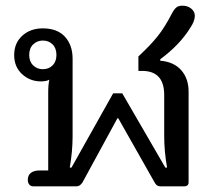

<svg xmlns="http://www.w3.org/2000/svg" viewBox="-20 -657 769 677"><path d="M78 -23Q78 -39 89 -47.5Q100 -56 120 -56H150V-331Q150 -359 154 -376Q144 -370 124 -370Q86 -370 58 -395.5Q30 -421 30 -463Q30 -505 58.5 -531Q87 -557 131 -557Q182 -557 209 -527.5Q236 -498 236 -450V-176Q236 -124 226 -66H232L379 -328H411L563 -66H569Q559 -124 559 -176V-322Q559 -407 481 -407H468V-458Q512 -499 536.5 -530Q561 -561 586 -609Q593 -623 601 -630Q609 -637 623 -637Q642 -637 654.5 -626.5Q667 -616 667 -601Q667 -583 651 -559Q614 -499 545 -448V-443Q593 -439 619 -409.5Q645 -380 645 -334V-14Q645 -7 641 -3.5Q637 0 631 0H545Q532 0 525 -14L397 -240H394L271 -14Q262 0 250 0H97Q89 0 83.5 -6Q78 -12 78 -23ZM179 -463Q179 -487 165.5 -500.5Q152 -514 131 -514Q111 -514 97 -500.5Q83 -487 83 -463Q83 -440 97 -426.5Q111 -413 131 -413Q152 -413 165.5 -426.5Q179 -440 179 -463Z"/></svg>

Font: Maitree Medium
Style: Regular
Weight: 500
Designer: CadsonDemak Team
Foundry: CadsonDemak
Version: Version 1.000